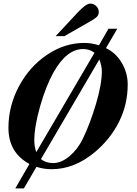

<svg xmlns="http://www.w3.org/2000/svg" viewBox="-20 -924 762 1069"><path d="M290 -723 412 -854Q459 -904 482 -904Q502 -904 516 -890Q530 -876 530 -857Q530 -843 521.5 -833Q513 -823 491 -810L339 -723ZM633 -764 570 -656Q625 -630 658 -574Q691 -518 691 -453Q691 -342 642.5 -245.5Q594 -149 508 -77Q394 18 268 18Q223 18 183 5L113 125H65L144 -11Q27 -74 27 -212Q27 -334 85.5 -443.5Q144 -553 242 -619Q340 -685 449 -685Q489 -685 531 -672L584 -764ZM182 -77 506 -630Q479 -651 443 -651Q351 -651 278 -521Q235 -444 203 -331Q171 -218 171 -141Q171 -108 182 -77ZM533 -593 208 -38Q236 -16 275 -16Q321 -16 366.5 -54Q412 -92 441 -151Q482 -236 514.5 -345.5Q547 -455 547 -527Q547 -557 533 -593Z"/></svg>

Font: STIX MathJax Latin
Style: Bold Italic
Weight: 700
Italic angle: -16.33°
Designer: MicroPress Inc., with final additions and corrections provided by Coen Hoffman, Elsevier (retired)
Version: Version 1.1.1